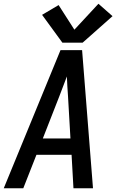

<svg xmlns="http://www.w3.org/2000/svg" viewBox="-26 -1002 622 1022"><path d="M-6 0H98L168 -178H355L365 0H469L411 -735H296ZM202 -265 290 -490Q300 -516 310 -542.5Q320 -569 330 -595Q331 -569 332.5 -542.5Q334 -516 336 -490L349 -265ZM306 -775H414L573 -916L498 -982L370 -844L286 -975L198 -923Z"/></svg>

Font: Iosevka Sparkle Medium
Style: Italic
Weight: 500
Italic angle: -9°
Designer: Belleve Invis
Foundry: Belleve Invis
Version: Version 4.5.0; ttfautohint (v1.8.3)